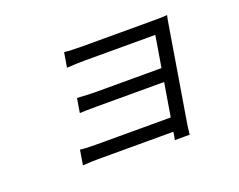

<svg xmlns="http://www.w3.org/2000/svg" viewBox="-96 -697 1148 922"><g transform="rotate(-20 478.0 -235.5)"><path d="M277.7 13.8Q245 13.8 199.2 17L211.6 -58.9Q238.3 -55 289.1 -55H674L702.4 -225.9H357.2Q302.9 -225.9 271 -224.1L283 -296.9Q348 -293 367.5 -293H713.4L740.1 -453.1H386Q338.8 -453.1 287.6 -449.9L300.1 -524.9Q332.7 -521 397.4 -521H767.4Q801.5 -521 825.6 -523.1Q821.7 -507.8 816.4 -474.1L737.6 2.1Q734.7 18.8 731.2 54H655.2Q658 44 662.6 13.8Z"/></g></svg>

Font: Karasuma Gothic
Style: Italic
Weight: 400
Italic angle: -9.39999°
Designer: Rasmus Andersson / Ryoko Nishizuka
Foundry: Genbu
Version: Version 1.00